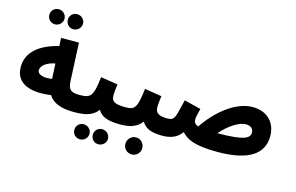

<svg xmlns="http://www.w3.org/2000/svg" viewBox="-129 -1217 2768 1795"><g transform="rotate(15 1255.5 -319.5)"><path d="M418 -741C459 -741 493 -774 493 -814C493 -856 459 -887 418 -887C377 -887 346 -856 346 -814C346 -774 377 -741 418 -741ZM240 -741C280 -741 314 -774 314 -814C314 -856 280 -887 240 -887C199 -887 167 -856 167 -814C167 -774 199 -741 240 -741ZM621 5C687 5 721 -30 721 -81C721 -126 695 -163 631 -163C555 -163 523 -181 519 -264L502 -634H329L333 -556C158 -513 35 -425 35 -275C35 -108 193 -65 377 -93C419 -24 503 5 621 5ZM206 -288C206 -336 262 -374 340 -389L347 -242C268 -228 206 -247 206 -288Z M621 5C709 5 797 -2 854 -79C884 -22 948 5 1066 5C1133 5 1166 -30 1166 -81C1166 -126 1140 -163 1076 -163C966 -163 941 -188 941 -241C941 -279 948 -322 951 -350L786 -376C763 -184 742 -163 631 -163ZM922 237C963 237 997 205 997 164C997 123 963 91 922 91C881 91 850 123 850 164C850 205 881 237 922 237ZM744 237C784 237 818 205 818 164C818 123 784 91 744 91C703 91 671 123 671 164C671 205 703 237 744 237Z M1066 5C1138 5 1223 -2 1279 -79C1309 -22 1370 5 1476 5C1543 5 1576 -30 1576 -81C1576 -126 1550 -163 1486 -163C1396 -163 1366 -188 1366 -241C1366 -279 1373 -322 1376 -350L1211 -376C1188 -184 1167 -163 1076 -163ZM1248 248C1294 248 1329 212 1329 167C1329 121 1294 83 1248 83C1202 83 1166 121 1166 167C1166 212 1202 248 1248 248Z M2016 18C2330 18 2456 -87 2456 -251C2456 -381 2372 -473 2228 -473C2074 -473 1903 -345 1782 -166C1745 -178 1738 -197 1738 -225C1738 -243 1744 -271 1759 -329L1597 -369C1557 -212 1561 -163 1486 -163L1476 5C1543 5 1615 -9 1665 -80C1713 -26 1786 18 2016 18ZM2209 -301C2258 -301 2282 -275 2282 -239C2282 -186 2231 -152 1971 -151C2047 -239 2143 -301 2209 -301Z"/></g></svg>

Font: Noto Sans Arabic UI Bk
Style: Regular
Weight: 900
Designer: Monotype Design Team, Nadine Chahine and Nizar Qandah
Foundry: Monotype Imaging Inc.
Version: Version 2.010